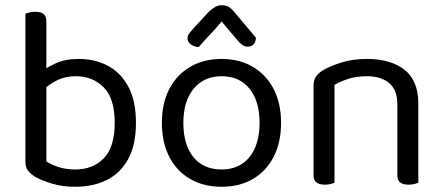

<svg xmlns="http://www.w3.org/2000/svg" viewBox="-20 -700 1692 733"><path d="M281 -475Q343 -475 392.5 -448.5Q442 -422 470.5 -368Q499 -314 499 -231Q499 -147 469.5 -93Q440 -39 388 -13Q336 13 267 13Q218 13 178.5 1Q139 -11 114 -25Q93 -39 85 -51Q77 -63 77 -84V-417H157V-84Q172 -73 201 -63Q230 -53 267 -53Q335 -53 376.5 -96Q418 -139 418 -231Q418 -324 376 -366.5Q334 -409 269 -409Q229 -409 198 -393.5Q167 -378 147 -358L132 -423Q154 -440 191 -457.5Q228 -475 281 -475ZM157 -401H77V-648Q82 -650 92.5 -652.5Q103 -655 115 -655Q136 -655 146.5 -646.5Q157 -638 157 -619Z M1053 -231Q1053 -157 1025 -102Q997 -47 946 -17Q895 13 826 13Q757 13 705.5 -17Q654 -47 626 -102Q598 -157 598 -231Q598 -306 626.5 -360.5Q655 -415 706.5 -445Q758 -475 826 -475Q894 -475 945 -445Q996 -415 1024.5 -360.5Q1053 -306 1053 -231ZM826 -409Q759 -409 719.5 -361.5Q680 -314 680 -231Q680 -147 718.5 -100Q757 -53 826 -53Q894 -53 932.5 -100.5Q971 -148 971 -231Q971 -314 932.5 -361.5Q894 -409 826 -409ZM891 -541 826 -618Q803 -590 780.5 -566.5Q758 -543 738 -520Q720 -522 708 -531Q696 -540 696 -553Q696 -564 702.5 -572.5Q709 -581 718 -591L779 -657Q792 -668 802.5 -674Q813 -680 826 -680Q842 -680 852.5 -674Q863 -668 873 -656L957 -556Q957 -543 949.5 -532.5Q942 -522 926 -522Q914 -522 906.5 -527.5Q899 -533 891 -541Z M1577 -305V-203H1497V-301Q1497 -357 1465.5 -383Q1434 -409 1381 -409Q1341 -409 1310 -399Q1279 -389 1257 -376V-203H1177V-372Q1177 -393 1185.5 -406.5Q1194 -420 1215 -433Q1241 -448 1284 -461.5Q1327 -475 1381 -475Q1472 -475 1524.5 -433.5Q1577 -392 1577 -305ZM1177 -258H1257V-2Q1252 0 1242 2.5Q1232 5 1220 5Q1199 5 1188 -3.5Q1177 -12 1177 -31ZM1497 -258H1577V-2Q1572 0 1561.5 2.5Q1551 5 1540 5Q1518 5 1507.5 -3.5Q1497 -12 1497 -31Z"/></svg>

Font: Baloo Paaji 2
Style: Regular
Weight: 400
Designer: Shuchita Grover, Noopur Datye and Ek Type
Foundry: Ek Type
Version: Version 1.700